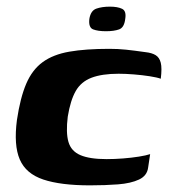

<svg xmlns="http://www.w3.org/2000/svg" viewBox="-20 -552 513 578"><path d="M251 6Q163 6 110.5 -11.5Q58 -29 39.5 -72Q21 -115 31 -191Q41 -258 59 -300Q77 -342 108.5 -365Q140 -388 189 -396.5Q238 -405 309 -405Q335 -405 359 -402.5Q383 -400 418 -395Q437 -393 448.5 -386Q460 -379 464 -363Q468 -347 464 -315Q453 -319 430.5 -322.5Q408 -326 383 -328Q358 -330 337 -330Q287 -330 255.5 -318Q224 -306 208 -278Q192 -250 184 -201Q178 -153 186 -125Q194 -97 222 -85Q250 -73 301 -73Q325 -73 350.5 -75Q376 -77 398 -80.5Q420 -84 432 -88L426 -48Q423 -23 398.5 -11.5Q374 0 335.5 3Q297 6 251 6ZM299 -458Q275 -458 260.5 -463.5Q246 -469 249 -495Q253 -520 270 -526Q287 -532 311 -532Q334 -532 347.5 -525.5Q361 -519 357 -495Q354 -469 338.5 -463.5Q323 -458 299 -458Z"/></svg>

Font: Genos
Style: Bold Italic
Weight: 700
Italic angle: -8°
Version: Version 1.010